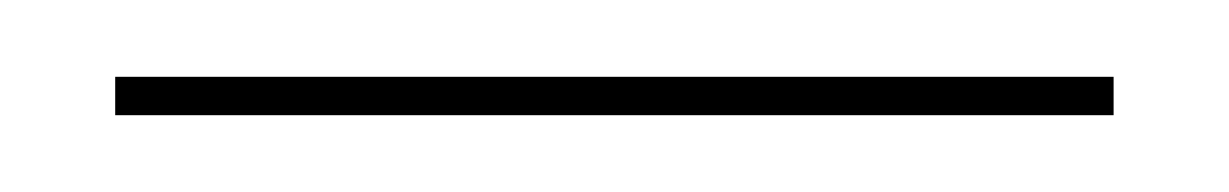

<svg xmlns="http://www.w3.org/2000/svg" viewBox="-20 -665 320 50"><path d="M10 -645H270V-635H10Z"/></svg>

Font: Lato Hairline
Style: Regular
Weight: 250
Designer: Lukasz Dziedzic
Foundry: Lukasz Dziedzic
Version: Version 1.104; Western+Polish opensource